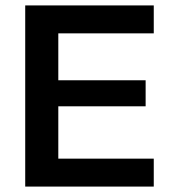

<svg xmlns="http://www.w3.org/2000/svg" viewBox="-20 -688 638 708"><path d="M73 0V-668H547V-565H195V-392H517V-296H195V-103H547V0Z"/></svg>

Font: Gantari SemiBold
Style: Regular
Weight: 600
Designer: Anugrah Pasau
Foundry: Lafontype
Version: Version 1.000; ttfautohint (v1.8.3)